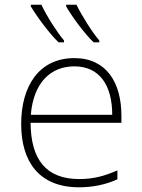

<svg xmlns="http://www.w3.org/2000/svg" viewBox="-20 -786 603 816"><path d="M378 -606H402V-614C373 -647 326 -722 305 -766H261V-759C286 -715 340 -642 378 -606ZM229 -606H252V-614C223 -648 177 -720 156 -766H111V-759C137 -715 191 -642 229 -606ZM316 10C373 10 429 -1 479 -24V-62C425 -38 377 -25 317 -25C176 -25 111 -108 110 -264H496V-294C496 -433 434 -539 296 -539C145 -539 70 -419 70 -259C70 -99 146 10 316 10ZM457 -298H111C122 -433 194 -504 296 -504C405 -504 457 -421 457 -298Z"/></svg>

Font: Noto Sans Mono SemiCondensed ExtraLight
Style: Regular
Weight: 200
Width: 4
Designer: Monotype Design Team
Foundry: Monotype Imaging Inc.
Version: Version 2.014